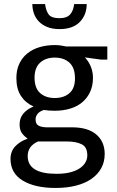

<svg xmlns="http://www.w3.org/2000/svg" viewBox="-20 -700 581 950"><path d="M61 -314Q61 -353 75 -383.5Q89 -414 114.5 -435Q140 -456 175 -466.5Q210 -477 251 -477Q266 -477 280 -475Q294 -473 308 -470H511V-405H480L400 -416Q419 -396 429.5 -370Q440 -344 440 -315Q440 -276 426 -245.5Q412 -215 387 -194Q362 -173 327 -162.5Q292 -152 251 -152Q220 -152 197 -156Q174 -148 165 -135.5Q156 -123 156 -109Q156 -86 171.5 -78Q187 -70 213 -70H337Q415 -70 456.5 -34.5Q498 1 498 62Q498 101 481 132Q464 163 432.5 185Q401 207 356 218.5Q311 230 255 230Q153 230 92.5 193.5Q32 157 32 86Q32 49 55.5 24Q79 -1 117 -14Q97 -28 87 -43.5Q77 -59 77 -85Q77 -116 95.5 -138Q114 -160 146 -173Q106 -191 83.5 -225.5Q61 -260 61 -314ZM168 0Q117 23 117 72Q117 160 259 160Q301 160 330 152Q359 144 377 131Q395 118 403.5 102Q412 86 412 69Q412 27 383.5 13.5Q355 0 312 0ZM351 -312Q351 -365 323.5 -390Q296 -415 251 -415Q206 -415 178.5 -390Q151 -365 151 -316Q151 -264 178.5 -239.5Q206 -215 251 -215Q296 -215 323.5 -239Q351 -263 351 -312ZM203 -680Q207 -648 220.5 -629Q234 -610 275 -610Q310 -610 326.5 -628Q343 -646 347 -680H409Q409 -626 374.5 -591Q340 -556 275 -556Q239 -556 213.5 -566.5Q188 -577 171.5 -594.5Q155 -612 147.5 -634.5Q140 -657 140 -680Z"/></svg>

Font: Mukta Vaani
Style: Regular
Weight: 400
Designer: Noopur Datye, Girish Dalvi, Yashodeep Gholap, Pallavi Karambelkar
Foundry: Ek Type
Version: Version 2.538;PS 1.000;hotconv 16.6.51;makeotf.lib2.5.65220;